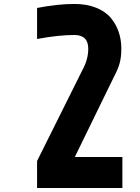

<svg xmlns="http://www.w3.org/2000/svg" viewBox="-20 -947 707 967"><path d="M166.7 -906.9Q270.2 -927.1 354.2 -927.1Q416.7 -927.1 463.9 -908.2Q511.1 -889.3 538.1 -856.8Q565.1 -824.2 578.1 -785.2Q591.1 -746.1 591.1 -701.8Q591.1 -658.9 582.4 -627.9Q573.6 -597 554.7 -561.8L356.8 -156.2H596.4V0H166.7V-136.1L397.1 -598.3Q424.5 -649.1 424.5 -701.8Q424.5 -770.8 354.2 -770.8Q275.4 -770.8 166.7 -750.7Z"/></svg>

Font: Monoid
Style: Bold
Weight: 700
Width: 4
Designer: Andreas Larsen (@larsenwork)
Version: Version 0.61